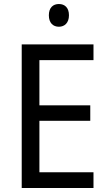

<svg xmlns="http://www.w3.org/2000/svg" viewBox="-20 -935 540 955"><path d="M273 -915C244 -915 223 -897 223 -859C223 -821 244 -802 273 -802C301 -802 323 -821 323 -859C323 -897 302 -915 273 -915ZM445 0V-78H176V-334H429V-411H176V-636H445V-714H88V0Z"/></svg>

Font: Noto Sans Georgian SemiCondensed
Style: Regular
Weight: 400
Width: 4
Designer: Monotype Design Team, Akaki Razmadze
Foundry: Google LLC
Version: Version 2.005